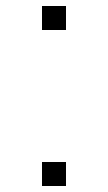

<svg xmlns="http://www.w3.org/2000/svg" viewBox="-20 -620 360 640"><path d="M120 0H200V-80H120ZM120 -520H200V-600H120Z"/></svg>

Font: Gauge
Style: Regular
Weight: 400
Designer: Daniel Pimley
Foundry: Daniel Pimley
Version: Version 1.004;PS 001.001;hotconv 1.0.56